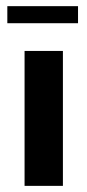

<svg xmlns="http://www.w3.org/2000/svg" viewBox="-20 -606 284 626"><path d="M3.9 0ZM3.9 -585.9H234.4V-530.3H3.9ZM60.1 -439.9H185.1V0H60.1Z"/></svg>

Font: Pfennig
Style: Bold
Weight: 700
Version: Version 20120410 ; ttfautohint (v0.8)